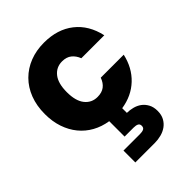

<svg xmlns="http://www.w3.org/2000/svg" viewBox="-236 -686 1076 1076"><g transform="rotate(-45 302.5 -147.5)"><path d="M28 -279Q28 -345 48.5 -398Q69 -451 106.5 -488.5Q144 -526 195 -546Q246 -566 308 -566Q414 -566 484 -511Q554 -456 576 -356H394Q383 -385 361.5 -402.5Q340 -420 305 -420Q259 -420 230.5 -384.5Q202 -349 202 -279Q202 -209 230.5 -173.5Q259 -138 305 -138Q340 -138 361.5 -154.5Q383 -171 394 -202H576Q557 -117 500 -63Q443 -9 358 4V41Q380 41 403.5 47Q427 53 445.5 66.5Q464 80 476 102Q488 124 488 155Q488 186 476 208Q464 230 444.5 244Q425 258 400 264.5Q375 271 349 271H195V177H326Q345 177 355.5 171.5Q366 166 366 151Q366 137 355.5 131.5Q345 126 326 126H255V4Q204 -4 162.5 -27Q121 -50 91 -86.5Q61 -123 44.5 -171.5Q28 -220 28 -279Z"/></g></svg>

Font: SVN-Poppins
Style: Bold
Weight: 700
Designer: Ninad Kale (Devanagari), Jonny Pinhorn (Latin)
Foundry: Indian Type Foundry
Version: Version 3.200;PS 1.000;hotconv 16.6.54;makeotf.lib2.5.65590